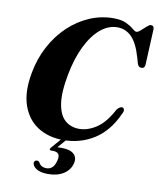

<svg xmlns="http://www.w3.org/2000/svg" viewBox="-98 -788 891 1080"><g transform="rotate(10 347.0 -248.5)"><path d="M600.5 -226.5Q607 -224 609 -215.2Q611 -206.5 602 -190Q556 -88 477.8 -38.2Q399.5 11.5 302 11.5Q217 11.5 155.5 -28Q94 -67.5 67.8 -144Q41.5 -220.5 62.5 -331.5Q78 -415 115.5 -484.8Q153 -554.5 207 -605.5Q261 -656.5 326.2 -684.5Q391.5 -712.5 462 -712.5Q508 -712.5 535.5 -699.2Q563 -686 578 -672.8Q593 -659.5 601 -659.5Q610 -659.5 624.5 -672.2Q639 -685 653.2 -698Q667.5 -711 675.5 -711Q694.5 -711 694 -690L684.5 -485.5Q683.5 -465 664 -465Q648 -464.5 641 -484.5L632 -516.5Q608.5 -598 574.2 -632Q540 -666 492.5 -666Q441.5 -666 396.2 -628Q351 -590 317 -520.5Q283 -451 265 -357Q244.5 -249 255.2 -185.2Q266 -121.5 299 -93.8Q332 -66 379 -66Q427.5 -66 477 -98.5Q526.5 -131 568 -210Q587 -231.5 600.5 -226.5ZM302 -4.5H330L277 57Q287 56.5 300.5 56.5Q350.5 56.5 371.8 77Q393 97.5 384 132Q374 169.5 338.8 192Q303.5 214.5 250.5 214.5Q207.5 214.5 184.5 200Q161.5 185.5 160.5 166Q163 152 176 151Q184.5 149.5 191 157.5Q204 184 236.5 184Q277 184 290 130Q302.5 81.5 256 81.5H245.5Q237.5 81.5 236.8 76.8Q236 72 242 65Z"/></g></svg>

Font: Fraunces 72pt
Style: Bold Italic
Weight: 700
Italic angle: -16°
Version: Version 1.000;[b76b70a41]